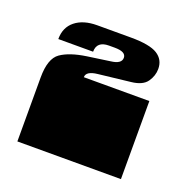

<svg xmlns="http://www.w3.org/2000/svg" viewBox="-71 -782 426 446"><g transform="rotate(20 141.5 -559.5)"><path d="M16 -401V-559Q16 -606 37.5 -621Q59 -636 100 -642L156 -650Q182 -653 182 -668Q182 -683 154 -683H140Q110 -683 110 -657H24Q24 -686 44 -702Q64 -718 98 -718H181Q228 -718 247 -706Q266 -694 266 -671Q266 -654 255.5 -639Q245 -624 217 -621L138 -612Q110 -609 110 -594H272V-401Z"/></g></svg>

Font: Danfo
Style: Regular
Weight: 400
Designer: Seyi Olusanya, David Udoh, Eyiyemi Adegbite, Mirko Velimirović
Version: Version 1.000